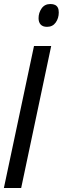

<svg xmlns="http://www.w3.org/2000/svg" viewBox="-20 -945 316 965"><path d="M-0.5 0 150.9 -713.9H237.3L86.4 0ZM216.3 -810.1Q195.3 -810.1 184.6 -821.5Q173.8 -833 173.8 -853.5Q173.8 -880.9 189.2 -902.8Q204.6 -924.8 233.4 -924.8Q247.6 -924.8 256.8 -920.2Q266.1 -915.5 270.8 -906.2Q275.4 -897 275.4 -882.3Q275.4 -853.5 260 -831.8Q244.6 -810.1 216.3 -810.1Z"/></svg>

Font: Open Sans Condensed Medium
Style: Italic
Weight: 500
Width: 3
Italic angle: -12°
Designer: Monotype Design Team
Foundry: Monotype Imaging Inc.
Version: Version 3.000